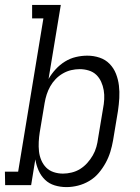

<svg xmlns="http://www.w3.org/2000/svg" viewBox="-50 -755 570 783"><path d="M221 8Q196 8 173 1Q150 -6 133.5 -22Q117 -38 107.5 -59.5Q98 -81 94 -105L77 0H-29L-30 -55H24L127 -680H81V-735H198L148 -433Q160 -454 177 -472.5Q194 -491 215 -504Q236 -517 259.5 -522.5Q283 -528 306 -528Q332 -528 356 -520Q380 -512 397 -494.5Q414 -477 423 -454Q432 -431 435 -406Q438 -381 436.5 -355Q435 -329 431 -302L411 -182Q407 -159 400 -136Q393 -113 381 -91Q369 -69 352.5 -49.5Q336 -30 314 -17Q292 -4 268 2Q244 8 221 8ZM207 -47Q224 -47 242.5 -51.5Q261 -56 277 -66Q293 -76 306 -90.5Q319 -105 328.5 -121.5Q338 -138 343 -156Q348 -174 350 -191L370 -311Q374 -331 375 -350Q376 -369 373 -387Q370 -405 362.5 -421.5Q355 -438 342.5 -450Q330 -462 312 -467.5Q294 -473 275 -473Q258 -473 240.5 -469Q223 -465 206.5 -455.5Q190 -446 177 -432.5Q164 -419 155 -403Q146 -387 140.5 -370Q135 -353 132 -335L112 -215Q109 -196 108 -176.5Q107 -157 109 -138Q111 -119 118.5 -101.5Q126 -84 138.5 -71.5Q151 -59 169 -53Q187 -47 207 -47Z"/></svg>

Font: Iosevka Curly Slab Light
Style: Italic
Weight: 300
Italic angle: -9°
Monospace: yes
Designer: Belleve Invis
Foundry: Belleve Invis
Version: Version 22.1.2; ttfautohint (v1.8.4)